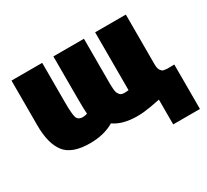

<svg xmlns="http://www.w3.org/2000/svg" viewBox="-143 -771 1269 1175"><g transform="rotate(-30 491.0 -183.5)"><path d="M751 9Q711 18 661 24Q636 27 610 27Q507 27 446 -16Q375 26 276 26Q149 26 99.5 -38Q50 -102 50 -230V-547H267V-265Q267 -189 275 -162Q283 -135 318 -135Q334 -135 349 -141Q346 -176 346 -252V-547H562V-265Q562 -237 562 -224Q562 -211 563.5 -192.5Q565 -174 568 -166.5Q571 -159 577 -150.5Q583 -142 591.5 -139Q600 -136 613 -136Q623 -136 641 -138V-547H858V-200Q858 -183 860 -171.5Q862 -160 867.5 -152.5Q873 -145 877.5 -141Q882 -137 894 -135.5Q906 -134 912 -133.5Q918 -133 935.5 -133.5Q953 -134 962 -134V180H773V5Q759 7 751 9Z"/></g></svg>

Font: Repo
Style: ExtraBlack
Weight: 1000
Designer: Stefan Peev
Foundry: Context Ltd
Version: Version 001.000